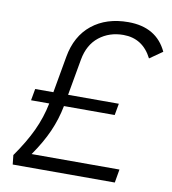

<svg xmlns="http://www.w3.org/2000/svg" viewBox="-80 -773 756 842"><g transform="rotate(10 298.5 -351.5)"><path d="M32.7 0 28.3 -41.5Q75.2 -107.9 103.3 -167.7Q131.3 -227.5 144 -291.5H63L72.3 -343.3H153.3L182.1 -505.9Q198.7 -600.6 262.7 -651.9Q326.7 -703.1 424.3 -703.1Q549.8 -703.1 597.2 -601.6L540.5 -562Q499 -644 412.6 -644Q350.1 -644 304.9 -608.4Q259.8 -572.8 247.6 -505.4L218.8 -343.3H444.8L435.5 -291.5H209.5Q197.8 -231 173.3 -175.8Q148.9 -120.6 106.4 -59.6H497.6L487.3 0Z"/></g></svg>

Font: Cascadia Code Light
Style: Italic
Weight: 300
Italic angle: -10°
Monospace: yes
Designer: Aaron Bell
Foundry: Saja Typeworks
Version: Version 2404.023; ttfautohint (v1.8.4)